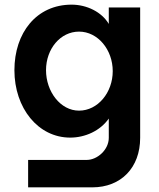

<svg xmlns="http://www.w3.org/2000/svg" viewBox="-20 -593 685 826"><path d="M465 -287C465 -379 401 -457 320 -457C240 -457 178 -383 178 -291C178 -199 240 -117 320 -117C401 -117 465 -195 465 -287ZM42 -291C42 -452 137 -573 288 -573C354 -573 418 -541 448 -490V-561H583V0C583 128 501 213 377 213H101V95H353C399 95 448 51 448 0V-83C411 -30 346 -1 282 -1C144 -1 42 -128 42 -291Z"/></svg>

Font: Swile Sans
Style: Bold
Weight: 700
Designer: Lord
Foundry: Lord
Version: Version 1.477;FEAKit 1.0